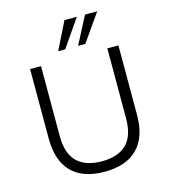

<svg xmlns="http://www.w3.org/2000/svg" viewBox="-134 -1041 1018 1155"><g transform="rotate(-15 375.0 -464.0)"><path d="M375 8Q240 8 170 -63Q100 -134 100 -271V-705H168V-270Q168 -160 221 -108.5Q274 -57 375 -57Q476 -57 528.5 -108.5Q581 -160 581 -270V-705H650V-271Q650 -134 579.5 -63Q509 8 375 8ZM291 -765 376 -936H453L335 -765ZM415 -765 504 -936H580L460 -765Z"/></g></svg>

Font: Nunito Sans 8pt Light
Style: Regular
Weight: 300
Version: Version 3.101;gftools[0.9.27]